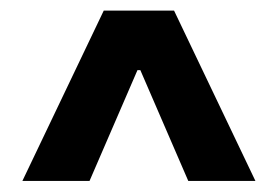

<svg xmlns="http://www.w3.org/2000/svg" viewBox="-20 -733 515 356"><path d="M21.5 -397.5 172.4 -713.4H302.7L453.6 -397.5H329.1L240.2 -603H234.9L146 -397.5Z"/></svg>

Font: Inter Display Extra Bold
Style: Regular
Weight: 800
Designer: Rasmus Andersson
Foundry: rsms
Version: Version 4.000;git-4fc901f